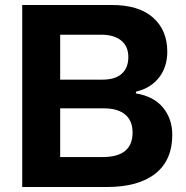

<svg xmlns="http://www.w3.org/2000/svg" viewBox="-20 -749 744 769"><path d="M69 0V-729H428Q536 -729 593 -678.5Q650 -628 650 -542Q650 -481 617 -438.5Q584 -396 525 -382L524 -375Q596 -363 633 -318Q670 -273 670 -209Q670 -107 602 -53.5Q534 0 408 0ZM391 -120Q511 -120 511 -218Q511 -266 481 -290.5Q451 -315 397 -315H221V-120ZM221 -430H390Q442 -430 468 -454Q494 -478 494 -520Q494 -564 465 -587Q436 -610 385 -610H221Z"/></svg>

Font: Mona Sans
Style: Bold
Weight: 700
Designer: Deni Anggara
Foundry: GitHub
Version: Version 2.000;Glyphs 3.2.3 (3260)